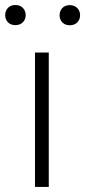

<svg xmlns="http://www.w3.org/2000/svg" viewBox="-60 -735 334 755"><path d="M131.8 0H77.6V-528.3H131.8ZM-39.6 -675.3Q-39.6 -692.4 -28.8 -703.9Q-18.1 -715.3 0.5 -715.3Q19 -715.3 30 -703.9Q41 -692.4 41 -675.3Q41 -658.7 30 -647.5Q19 -636.2 0.5 -636.2Q-18.1 -636.2 -28.8 -647.5Q-39.6 -658.7 -39.6 -675.3ZM174.3 -674.8Q174.3 -691.9 185.1 -703.4Q195.8 -714.8 214.4 -714.8Q232.9 -714.8 243.9 -703.4Q254.9 -691.9 254.9 -674.8Q254.9 -658.2 243.9 -647Q232.9 -635.7 214.4 -635.7Q195.8 -635.7 185.1 -647Q174.3 -658.2 174.3 -674.8Z"/></svg>

Font: Roboto Condensed Light
Style: Regular
Weight: 300
Designer: Google
Version: Version 2.134; 2016